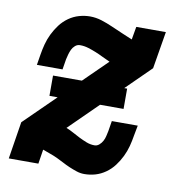

<svg xmlns="http://www.w3.org/2000/svg" viewBox="-67 -600 634 671"><g transform="rotate(10 250.0 -265.0)"><path d="M275 8Q261 8 247.5 3.5Q234 -1 221 -6.5Q208 -12 196 -18.5Q184 -25 171 -31Q158 -37 145 -41.5Q132 -46 119 -51L111 0H6L27 -132L294 -394Q280 -400 267 -406.5Q254 -413 240.5 -418.5Q227 -424 212.5 -428.5Q198 -433 183 -433Q173 -433 165.5 -426.5Q158 -420 154 -411.5Q150 -403 147.5 -394Q145 -385 143 -376L137 -339H46L52 -376Q55 -395 60 -414Q65 -433 74 -451.5Q83 -470 95.5 -486.5Q108 -503 125 -515Q142 -527 161.5 -532.5Q181 -538 200 -538Q221 -538 241.5 -531.5Q262 -525 281 -516.5Q300 -508 319 -500Q338 -492 357 -484L365 -530H470L448 -398L186 -140Q199 -135 211.5 -128Q224 -121 237 -114.5Q250 -108 264 -102.5Q278 -97 293 -97Q302 -97 309.5 -103.5Q317 -110 321.5 -118.5Q326 -127 328 -136Q330 -145 332 -154L338 -191H430L423 -154Q420 -135 415 -116Q410 -97 401 -78.5Q392 -60 379.5 -43.5Q367 -27 350 -15Q333 -3 314 2.5Q295 8 275 8ZM108 -240V-312H371V-240Z"/></g></svg>

Font: Iosevka Slab Extrabold
Style: Italic
Weight: 800
Italic angle: -9°
Monospace: yes
Designer: Belleve Invis
Foundry: Belleve Invis
Version: Version 11.1.0; ttfautohint (v1.8.3)